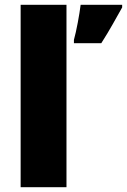

<svg xmlns="http://www.w3.org/2000/svg" viewBox="-20 -780 529 800"><path d="M257 0H66V-760H257ZM489 -749Q468 -712 449 -678Q430 -644 402 -600H288V-614Q296 -643 304 -685.5Q312 -728 316 -760H489Z"/></svg>

Font: Noto Sans Arabic Blk
Style: Regular
Weight: 900
Designer: Monotype Design Team, Nadine Chahine, Nizar Qandah and Khaled Hosny
Foundry: Monotype Imaging Inc.
Version: Version 2.012; ttfautohint (v1.8.4.7-5d5b)